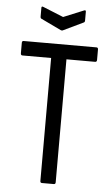

<svg xmlns="http://www.w3.org/2000/svg" viewBox="-57 -861 521 899"><g transform="rotate(5 203.5 -411.5)"><path d="M175 0Q167 0 167 -9V-587H32Q24 -587 24 -597V-646Q24 -655 32 -655H374Q382 -655 382 -646V-597Q382 -587 374 -587H239V-9Q239 0 231 0ZM200 -721 106 -766Q101 -768 101 -776V-817Q101 -826 110 -822L206 -783L301 -822Q310 -826 310 -817V-776Q310 -768 305 -766L211 -721Q206 -718 200 -721Z"/></g></svg>

Font: Sofia Sans Cond
Style: Regular
Weight: 400
Width: 3
Designer: Botio Nikoltchev, Ani Petrova
Foundry: lettersoup
Version: Version 4.100; ttfautohint (v1.8.3)